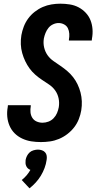

<svg xmlns="http://www.w3.org/2000/svg" viewBox="-20 -763 540 1042"><path d="M202 8Q175 8 149.5 4Q124 0 100.5 -11Q77 -22 59.5 -39.5Q42 -57 32 -80Q22 -103 19.5 -129Q17 -155 22 -182L23 -192H147V-187Q144 -170 145.5 -153.5Q147 -137 155.5 -123.5Q164 -110 179 -103.5Q194 -97 211 -97Q227 -97 243 -103Q259 -109 271 -121.5Q283 -134 289.5 -149.5Q296 -165 299 -181Q303 -206 298 -229.5Q293 -253 279.5 -272Q266 -291 246.5 -304Q227 -317 207.5 -330Q188 -343 171 -358Q154 -373 140.5 -391.5Q127 -410 117 -431Q107 -452 100.5 -475Q94 -498 93 -522.5Q92 -547 96 -572Q100 -595 109 -618.5Q118 -642 133 -662.5Q148 -683 168.5 -699Q189 -715 212 -725Q235 -735 259.5 -739Q284 -743 307 -743Q333 -743 358.5 -739Q384 -735 406 -723.5Q428 -712 445 -694Q462 -676 471 -653.5Q480 -631 482 -605Q484 -579 479 -553L478 -543H354V-548Q357 -564 356 -580Q355 -596 348.5 -609.5Q342 -623 328 -630.5Q314 -638 298 -638Q283 -638 268 -631Q253 -624 243 -611.5Q233 -599 227 -584Q221 -569 218 -554Q214 -529 219.5 -505.5Q225 -482 238 -463.5Q251 -445 270.5 -431.5Q290 -418 309 -405Q328 -392 345.5 -377Q363 -362 377 -344Q391 -326 401 -305Q411 -284 417 -261Q423 -238 424 -213.5Q425 -189 421 -164Q417 -140 407.5 -116Q398 -92 382 -71.5Q366 -51 345 -35Q324 -19 300 -9Q276 1 251 4.5Q226 8 202 8ZM140 259 98 214Q112 203 124 189Q136 175 145 159Q137 156 131.5 151Q126 146 122.5 138.5Q119 131 118.5 122.5Q118 114 119 105Q121 94 126.5 83Q132 72 141 64Q150 56 162.5 52.5Q175 49 186 49Q197 49 207.5 52.5Q218 56 225 64Q232 72 233.5 83Q235 94 233 105Q230 127 222 148.5Q214 170 202 190Q190 210 174 227.5Q158 245 140 259Z"/></svg>

Font: Iosevka Extrabold
Style: Italic
Weight: 800
Italic angle: -9°
Monospace: yes
Designer: Belleve Invis
Foundry: Belleve Invis
Version: Version 32.5.0; ttfautohint (v1.8.4)